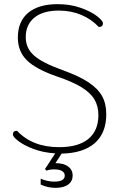

<svg xmlns="http://www.w3.org/2000/svg" viewBox="-20 -730 576 925"><path d="M277 10 247 56Q286 56 308 72Q330 88 330 116Q330 143 308.5 159Q287 175 247 175Q209 175 176 159V131Q209 145 241 145Q292 145 292 116Q292 102 279 94Q266 86 241 86Q221 86 203 92L197 84L246 9Q187 5 141 -12.5Q95 -30 68.5 -50.5Q42 -71 42 -82Q42 -100 62 -100Q136 -21 265 -21Q358 -21 406 -61Q454 -101 454 -175Q454 -219 435 -251Q416 -283 373 -309.5Q330 -336 256 -361Q152 -397 109 -440Q66 -483 66 -549Q66 -627 116 -668.5Q166 -710 258 -710Q318 -710 368 -692.5Q418 -675 447 -652.5Q476 -630 476 -618Q476 -600 456 -600Q420 -638 371 -658.5Q322 -679 263 -679Q187 -679 145.5 -645Q104 -611 104 -551Q104 -498 144 -462.5Q184 -427 282 -392Q360 -364 405.5 -334Q451 -304 471.5 -267.5Q492 -231 492 -180Q492 -89 436.5 -40.5Q381 8 277 10Z"/></svg>

Font: Thasadith
Style: Regular
Weight: 400
Designer: Cadson Demak Co.,Ltd.
Foundry: Cadson Demak Co.,Ltd.
Version: Version 1.000; ttfautohint (v1.6)